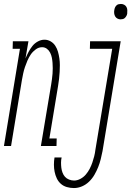

<svg xmlns="http://www.w3.org/2000/svg" viewBox="-48 -739 668 972"><path d="M-28 0 53 -492H16L17 -530H96L81 -443Q88 -460 96.5 -476Q105 -492 116 -506Q127 -520 143.5 -529Q160 -538 177 -538Q194 -538 208.5 -529.5Q223 -521 232 -507Q241 -493 245.5 -477Q250 -461 252.5 -444Q255 -427 255 -409.5Q255 -392 254 -374.5Q253 -357 251 -339.5Q249 -322 246 -304L202 -38H239L238 0H159L211 -311Q213 -324 215 -338Q217 -352 218 -366Q219 -380 219 -393.5Q219 -407 218 -420.5Q217 -434 214.5 -447Q212 -460 206 -472Q200 -484 189.5 -492Q179 -500 165 -500Q148 -500 133 -489Q118 -478 108 -463.5Q98 -449 91 -432.5Q84 -416 78.5 -400Q73 -384 69.5 -367.5Q66 -351 63 -334L8 0ZM562 -641Q554 -641 546.5 -645Q539 -649 535 -656Q531 -663 530 -672Q529 -681 531 -690Q532 -696 534.5 -701.5Q537 -707 541.5 -711.5Q546 -716 552 -717.5Q558 -719 564 -719Q573 -719 580.5 -715Q588 -711 592 -704Q596 -697 596.5 -688Q597 -679 596 -670Q595 -664 592 -658.5Q589 -653 584.5 -648.5Q580 -644 574 -642.5Q568 -641 562 -641ZM326 213Q308 213 290.5 208Q273 203 260 191.5Q247 180 239.5 164Q232 148 228.5 130.5Q225 113 225 94.5Q225 76 228 58H264Q261 71 261 84.5Q261 98 262.5 110.5Q264 123 268.5 135Q273 147 281 156Q289 165 301.5 170Q314 175 327 175Q343 175 359 166.5Q375 158 386.5 144.5Q398 131 406 115.5Q414 100 419.5 84Q425 68 429 52Q433 36 435 19L520 -492H407L408 -530H563L471 26Q467 46 462 66.5Q457 87 449 107Q441 127 430 146Q419 165 403 180.5Q387 196 367 204.5Q347 213 326 213Z"/></svg>

Font: Iosevka Curly Slab XLtEx
Style: Italic
Weight: 200
Width: 7
Italic angle: -9°
Monospace: yes
Designer: Belleve Invis
Foundry: Belleve Invis
Version: Version 11.1.0; ttfautohint (v1.8.3)